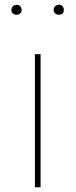

<svg xmlns="http://www.w3.org/2000/svg" viewBox="-20 -789 319 809"><path d="M50 -769C37 -769 28 -759 28 -747C28 -735 37 -727 50 -727C63 -727 71 -735 71 -747C71 -759 63 -769 50 -769ZM229 -769C215 -769 206 -759 206 -747C206 -735 215 -727 229 -727C242 -727 249 -735 249 -747C249 -759 242 -769 229 -769ZM151 -561H127V0H151Z"/></svg>

Font: Glow Sans SC Normal Thin
Style: Regular
Weight: 100
Designer: Ryoko NISHIZUKA (kana, bopomofo & ideographs); Paul D. Hunt (Latin, Greek & Cyrillic); Sandoll Communications, Soo-young
Version: Version 0.93